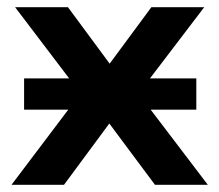

<svg xmlns="http://www.w3.org/2000/svg" viewBox="-20 -514 609 534"><path d="M12 0 228 -286 230 -220 22 -494H169L299 -318H271L401 -494H548L340 -221L342 -284L558 0H411L271 -188H297L158 0ZM47 -209V-296H526V-209Z"/></svg>

Font: Nunito Sans 10pt
Style: Bold
Weight: 700
Designer: Vernon Adams
Foundry: Vernon Adams
Version: Version 3.101;gftools[0.9.27]